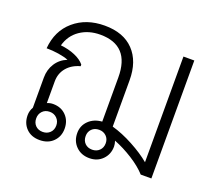

<svg xmlns="http://www.w3.org/2000/svg" viewBox="-104 -729 997 881"><g transform="rotate(20 394.5 -288.0)"><path d="M708 -576V0H656Q628 -31 583 -59.5Q538 -88 492 -106Q497 -91 497 -79Q497 -41 472 -15.5Q447 10 408 10Q368 10 342.5 -15.5Q317 -41 317 -80Q317 -116 342 -140.5Q367 -165 407 -168V-384Q407 -540 263 -540Q206 -540 164.5 -511.5Q123 -483 109 -432Q148 -428 179.5 -414.5Q211 -401 227 -381V-373Q186 -362 162.5 -334Q139 -306 139 -267V-161Q153 -167 168 -167Q207 -167 231.5 -142Q256 -117 256 -78Q256 -40 231 -15Q206 10 165 10Q124 10 99.5 -15Q75 -40 75 -79Q75 -100 86 -119V-266Q86 -305 105.5 -335.5Q125 -366 160 -380Q140 -388 110.5 -392.5Q81 -397 52 -397Q59 -484 118.5 -535Q178 -586 268 -586Q360 -586 410 -533.5Q460 -481 460 -389V-163Q510 -149 564 -120Q618 -91 655 -60V-576ZM166 -128Q144 -128 130.5 -114Q117 -100 117 -79Q117 -57 130.5 -43.5Q144 -30 166 -30Q187 -30 201 -43.5Q215 -57 215 -79Q215 -100 201 -114Q187 -128 166 -128ZM456 -80Q456 -101 442 -114.5Q428 -128 407 -128Q385 -128 371.5 -114.5Q358 -101 358 -80Q358 -58 371.5 -44.5Q385 -31 407 -31Q428 -31 442 -44.5Q456 -58 456 -80Z"/></g></svg>

Font: Sarabun ExtraLight
Style: Regular
Weight: 275
Designer: Suppakit Chalermlarp | Katatrad Co.,Ltd.
Foundry: Cadson Demak Co.,Ltd.
Version: Version 1.000; ttfautohint (v1.6)